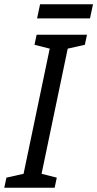

<svg xmlns="http://www.w3.org/2000/svg" viewBox="-55 -876 454 896"><path d="M118 -790H365L379 -856H132ZM-35 0H200L210 -47L139 -65L261 -649L341 -667L351 -714H116L106 -667L177 -649L55 -65L-25 -47Z"/></svg>

Font: Noto Sans Display SemiCondensed
Style: Italic
Weight: 400
Width: 4
Italic angle: -12°
Designer: Monotype Design Team
Foundry: Monotype Imaging Inc.
Version: Version 1.900